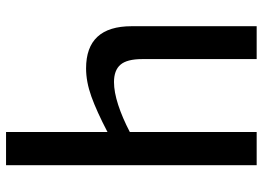

<svg xmlns="http://www.w3.org/2000/svg" viewBox="-134 -714 848 619"><g transform="rotate(-90 289.5 -404.0)"><path d="M67 -808H174V-481Q241 -516 288.5 -533Q336 -550 379 -550Q515 -550 515 -403V0H409V-369Q409 -418 391 -439Q373 -460 335 -460Q303 -460 261.5 -446.5Q220 -433 174 -409V0H67Z"/></g></svg>

Font: Encode Sans Narrow
Style: Medium
Weight: 500
Designer: Pablo Impallari, Andres Torresi
Foundry: Pablo Impallari, Andres Torresi
Version: Version 1.000; ttfautohint (v1.00) -l 8 -r 50 -G 200 -x 14 -